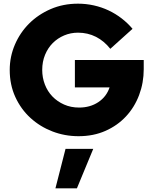

<svg xmlns="http://www.w3.org/2000/svg" viewBox="-20 -731 836 1046"><path d="M33 0ZM763 -354Q763 -280 738 -213.5Q713 -147 666.5 -97Q620 -47 554.5 -18Q489 11 408 11Q333 11 265.5 -15Q198 -41 146 -88.5Q94 -136 63.5 -202.5Q33 -269 33 -350Q33 -422 61 -487.5Q89 -553 138.5 -602.5Q188 -652 256 -681.5Q324 -711 405 -711Q449 -711 491.5 -701.5Q534 -692 572 -674Q610 -656 643 -630.5Q676 -605 702 -574Q672 -547 641.5 -519.5Q611 -492 581 -465Q547 -508 502.5 -530.5Q458 -553 405 -553Q365 -553 329.5 -538Q294 -523 267.5 -496.5Q241 -470 225.5 -432.5Q210 -395 210 -350Q210 -308 224.5 -270.5Q239 -233 265.5 -205.5Q292 -178 329 -161.5Q366 -145 411 -145Q471 -145 515.5 -174.5Q560 -204 577 -255H388V-404H763ZM337 80H488L399 295H282Z"/></svg>

Font: Rosa Sans Black
Style: Regular
Weight: 900
Designer: Pentagram / MCKL
Foundry: Pentagram / MCKL
Version: Version 1.005;September 16, 2019;FontCreator 11.5.0.2425 64-